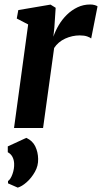

<svg xmlns="http://www.w3.org/2000/svg" viewBox="-20 -584 465 876"><path d="M44 0 108.5 -472.5 56.5 -499.5 63.5 -538 210.5 -563 234 -548.5 228 -458 223.5 -416.5Q232.5 -443 248 -469.2Q263.5 -495.5 285.2 -516.8Q307 -538 333.8 -550.8Q360.5 -563.5 391.5 -563.5Q403 -563.5 412.2 -560.8Q421.5 -558 425 -555L396 -408.5Q392 -412.5 378.5 -417.5Q365 -422.5 343.5 -422.5Q327 -422.5 310 -418.8Q293 -415 277.2 -407.8Q261.5 -400.5 248.8 -389.8Q236 -379 227 -365L176.5 0ZM61 272 16.5 252.5V242Q28.5 234 37 210Q45.5 186 44.5 162.5Q44 146 37 132.2Q30 118.5 15.5 110.5V84L100 45Q128.5 58 141 84Q153.5 110 154 141Q155 172.5 139.2 200.2Q123.5 228 101.8 247.2Q80 266.5 61 272Z"/></svg>

Font: Merriweather 28pt
Style: Bold Italic
Weight: 700
Italic angle: -7.8°
Version: Version 2.101